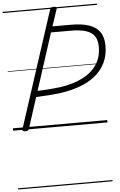

<svg xmlns="http://www.w3.org/2000/svg" viewBox="-86 -1071 1015 1626"><g transform="rotate(-5 421.5 -257.5)"><path d="M104 14Q91 14 84.5 9.5Q78 5 81 -6L403 -996Q407 -1006 413.5 -1010.5Q420 -1015 435 -1015Q449 -1015 455 -1010.5Q461 -1006 458 -995L410 -851H568Q659 -851 720 -830.5Q781 -810 812 -765.5Q843 -721 843 -648Q843 -568 813 -505.5Q783 -443 728 -397.5Q673 -352 595.5 -323.5Q518 -295 423 -282Q374 -276 322.5 -272.5Q271 -269 220 -267L136 -5Q132 5 125.5 9.5Q119 14 104 14ZM237 -318Q268 -319 301 -320.5Q334 -322 366.5 -325.5Q399 -329 429 -332Q539 -348 619 -387.5Q699 -427 742.5 -491.5Q786 -556 786 -644Q786 -702 761.5 -736.5Q737 -771 687.5 -786Q638 -801 564 -801H393ZM0 490H803V500H0ZM0 -20H803V0H0ZM0 -505H803V-500H0ZM0 -1010H803V-1000H0Z"/></g></svg>

Font: Playwrite AU VIC Guides
Style: Regular
Weight: 400
Designer: Veronika Burian, José Scaglione
Foundry: TypeTogether
Version: Version 1.003